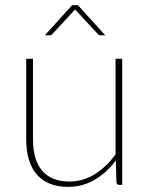

<svg xmlns="http://www.w3.org/2000/svg" viewBox="-20 -723 585 751"><path d="M82.5 0ZM109 -493V-177.5Q109 -139 117.5 -108.5Q126 -78 143.8 -56.8Q161.5 -35.5 188.2 -24.2Q215 -13 251 -13Q304.5 -13 350.2 -41.2Q396 -69.5 432 -119.5V-493H458V0H446Q437 0 435.5 -10L433 -95.5Q398 -48 350.5 -20Q303 8 246 8Q205 8 174.2 -4.8Q143.5 -17.5 123.2 -41.2Q103 -65 92.8 -99.5Q82.5 -134 82.5 -177.5V-493ZM391.5 -585H373Q367.5 -585 362.5 -590L277.5 -682Q276.5 -683 275.5 -684Q274.5 -685 273.5 -686L270 -682L185 -590Q180 -585 174.5 -585H155.5L262.5 -703H284.5Z"/></svg>

Font: Lato Thin
Style: Regular
Weight: 200
Designer: Lukasz Dziedzic
Foundry: tyPoland Lukasz Dziedzic
Version: Version 2.007; 2014-02-27